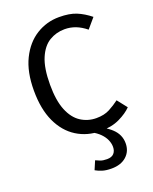

<svg xmlns="http://www.w3.org/2000/svg" viewBox="-170 -794 900 1128"><g transform="rotate(-20 280.0 -230.0)"><path d="M341 -701Q406 -701 448.5 -683.5Q491 -666 532 -633L480 -572Q448 -598 415.5 -610.5Q383 -623 347 -623Q295 -623 251.5 -597Q208 -571 182 -510Q156 -449 156 -345Q156 -246 181 -185Q206 -124 249.5 -96Q293 -68 346 -68Q395 -68 429 -86Q463 -104 492 -126L540 -65Q512 -36 462.5 -12Q413 12 343 12Q260 12 194.5 -29Q129 -70 92 -149.5Q55 -229 55 -345Q55 -462 94 -541Q133 -620 198 -660.5Q263 -701 341 -701ZM288 0 305 -25Q373 -3 414.5 36Q456 75 456 129Q456 179 421.5 210Q387 241 328 241Q294 241 270.5 233.5Q247 226 230 216L253 162Q265 168 281 174Q297 180 322 180Q351 180 365 164.5Q379 149 379 124Q379 102 369.5 80Q360 58 340 37.5Q320 17 288 0Z"/></g></svg>

Font: Fira Sans Variable
Style: Regular
Weight: 400
Designer: Carrois Corporate & Edenspiekermann AG
Foundry: Carrois Corporate GbR & Edenspiekermann AG
Version: Version 4.202